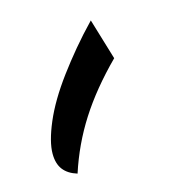

<svg xmlns="http://www.w3.org/2000/svg" viewBox="-65 -382 429 465"><g transform="rotate(-15 150.0 -150.0)"><path d="M75 25Q52 18 40.5 3Q29 -12 29 -37Q29 -67 49 -114Q69 -161 109 -215Q129 -242 152 -269.5Q175 -297 202 -325L233 -222Q173 -162 135 -102.5Q97 -43 75 25Z"/></g></svg>

Font: Noto Naskh Arabic UI
Style: Regular
Weight: 400
Designer: Monotype Design Team, David Williams, Mohamad Dakak and Nizar Qandah
Foundry: Monotype Imaging Inc.
Version: Version 2.014